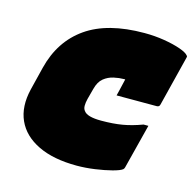

<svg xmlns="http://www.w3.org/2000/svg" viewBox="-90 -661 788 771"><g transform="rotate(15 304.0 -275.5)"><path d="M419 -568Q462 -568 501.5 -561.5Q541 -555 569.5 -545Q598 -535 606 -524Q609 -521 607 -516L555 -308Q553 -297 542 -297H375L380 -317Q383 -330 386 -342.5Q389 -355 392 -368H387Q367 -368 344.5 -363Q322 -358 304 -343.5Q286 -329 278 -298L266 -253Q262 -237 262 -224Q262 -211 269 -203Q283 -183 341 -183Q391 -183 429 -189.5Q467 -196 510 -212H530Q518 -166 506.5 -119.5Q495 -73 483 -27Q482 -22 478 -18Q468 -10 437.5 -2Q407 6 368 11.5Q329 17 293 17Q196 17 132 -14Q68 -45 43 -100.5Q18 -156 36 -231L60 -328Q89 -444 177.5 -506Q266 -568 419 -568Z"/></g></svg>

Font: Recursive Mn Lnr St XBk
Style: Italic
Weight: 1000
Italic angle: -15°
Monospace: yes
Version: Version 1.079;hotconv 1.0.112;makeotfexe 2.5.65598; ttfautoh